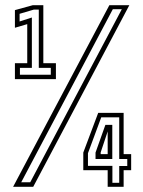

<svg xmlns="http://www.w3.org/2000/svg" viewBox="-20 -720 550 740"><path d="M37.5 -415V-476.5H85V-627L37.5 -613V-681L106.5 -700H147V-476.5H195.5V-415ZM56.8 -432H175.8V-458.5H129.5V-683H110.5L55.5 -666.8V-637.2L102.8 -652.5V-458.5H56.8ZM30.5 0 401.5 -700H478.5L108 0ZM61.8 -17.5H96.5L449.5 -684.5H414.8ZM395 0V-64H301V-132L358.5 -285H456.5V-126H485.5V-64H456.5V0ZM368 -126H395V-218H396.5L368 -132.5ZM413.2 -15.5H439.5V-80.2H470.5V-107.2H439.5V-267.8H370.2L319 -129.5V-80.8H413.2ZM348.2 -107.2V-132L386.2 -238.8H412.8V-107.2Z"/></svg>

Font: Tourney Thin
Style: Regular
Weight: 100
Designer: Tyler Finck
Foundry: Etcetera Type Co
Version: Version 1.015